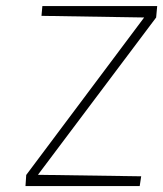

<svg xmlns="http://www.w3.org/2000/svg" viewBox="-20 -628 550 648"><path d="M66 0 68.5 -37.5 466.5 -569 120 -574.5 123 -607.5H510.5L507 -569L108 -38L456.5 -33L451.5 0Z"/></svg>

Font: Karla ExtraLight
Style: Italic
Weight: 250
Italic angle: -8°
Designer: Jonathan Pinhorn
Version: Version 2.004;gftools[0.9.33]